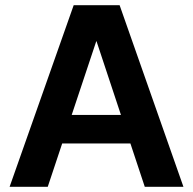

<svg xmlns="http://www.w3.org/2000/svg" viewBox="-20 -720 744 740"><path d="M17 0 264 -700H441L687 0H538L352 -561H351L164 0ZM129 -167 166 -277H526L562 -167Z"/></svg>

Font: DM Sans 28pt ExtraBold
Style: Regular
Weight: 800
Version: Version 4.004;gftools[0.9.30]